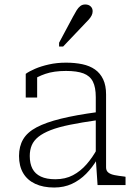

<svg xmlns="http://www.w3.org/2000/svg" viewBox="-20 -827 612 858"><path d="M415 -326V-290Q345 -280 293 -269.5Q241 -259 206.5 -245.5Q172 -232 151.5 -215.5Q131 -199 122 -178Q113 -157 113 -130Q113 -96 125 -73Q137 -50 162.5 -38Q188 -26 227 -26Q272 -26 306 -44Q340 -62 367 -93Q394 -124 415 -163V-116Q393 -79 365 -50.5Q337 -22 301.5 -5.5Q266 11 222 11Q173 11 137.5 -5.5Q102 -22 83.5 -53.5Q65 -85 65 -130Q65 -173 83.5 -204.5Q102 -236 143.5 -258Q185 -280 252 -296.5Q319 -313 415 -326ZM416 0 408 -119V-122V-393Q408 -437 395 -462.5Q382 -488 353 -499Q324 -510 275 -510Q221 -510 183 -497Q145 -484 122 -466Q119 -471 119.5 -476.5Q120 -482 123.5 -487.5Q127 -493 133 -496.5Q139 -500 146 -499V-391H95V-497Q110 -508 136.5 -519.5Q163 -531 198.5 -539Q234 -547 275 -547Q315 -547 348 -540Q381 -533 404.5 -516.5Q428 -500 441 -472.5Q454 -445 454 -405V-79Q454 -64 464 -56Q474 -48 492 -44.5Q510 -41 536 -38L541 -37V0ZM306 -752Q315 -769 322.5 -781Q330 -793 339 -800Q348 -807 361 -807Q376 -807 385 -798.5Q394 -790 394 -777Q394 -767 389.5 -758Q385 -749 377 -740Q369 -731 359 -721L262 -619H244V-636Z"/></svg>

Font: Roboto Serif Thin
Style: Regular
Weight: 250
Designer: Greg Gazdowicz
Foundry: Commercial Type
Version: Version 1.004